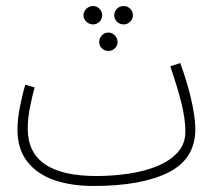

<svg xmlns="http://www.w3.org/2000/svg" viewBox="-20 -596 735 637"><path d="M290 21Q215 21 158.5 1Q102 -19 70 -60.5Q38 -102 38 -165Q38 -200 46 -241Q54 -282 64 -315L95 -306Q87 -278 79.5 -240.5Q72 -203 72 -169Q72 -12 300 -12Q355 -12 408 -20Q461 -28 503 -45.5Q545 -63 570 -91Q595 -119 595 -159Q595 -201 582 -253.5Q569 -306 545 -376L578 -387Q592 -349 603.5 -308.5Q615 -268 621.5 -231Q628 -194 628 -167Q628 -69 539 -24Q450 21 290 21ZM289 -515Q276 -515 266.5 -524Q257 -533 257 -545Q257 -558 266.5 -567Q276 -576 289 -576Q301 -576 310 -567Q319 -558 319 -545Q319 -533 310 -524Q301 -515 289 -515ZM390 -515Q377 -515 368 -524Q359 -533 359 -545Q359 -558 368 -567Q377 -576 390 -576Q403 -576 412 -567Q421 -558 421 -545Q421 -533 412 -524Q403 -515 390 -515ZM340 -427Q327 -427 318 -435.5Q309 -444 309 -457Q309 -469 318 -478.5Q327 -488 340 -488Q352 -488 361 -478.5Q370 -469 370 -457Q370 -444 361 -435.5Q352 -427 340 -427Z"/></svg>

Font: Noto Sans Arabic UI XCn XLt
Style: Regular
Weight: 200
Width: 2
Designer: Monotype Design Team, Nadine Chahine and Nizar Qandah
Foundry: Monotype Imaging Inc.
Version: Version 2.010; ttfautohint (v1.8.4.7-5d5b)